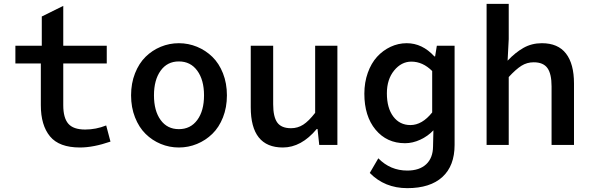

<svg xmlns="http://www.w3.org/2000/svg" viewBox="-20 -745 3038 987"><path d="M391.1 13.2Q284.2 13.2 237.1 -43.9Q189.9 -101.1 189.9 -204.1V-418.9H59.1V-509.8H194.8V-660.2L305.2 -714.8V-509.8H528.8V-418.9H305.2V-204.1Q305.2 -139.2 331.1 -109.1Q356.9 -79.1 418 -79.1Q473.1 -79.1 525.9 -100.1L547.9 -17.1Q460 13.2 391.1 13.2Z M992.7 -5.1Q948.2 13.2 899.4 13.2Q850.6 13.2 806.4 -5.1Q762.2 -23.4 728.3 -56.9Q694.3 -90.3 674.1 -141.6Q653.8 -192.9 653.8 -254.9Q653.8 -316.9 674.1 -368.2Q694.3 -419.4 728.3 -452.9Q762.2 -486.3 806.4 -504.6Q850.6 -522.9 899.4 -522.9Q948.2 -522.9 992.7 -504.6Q1037.1 -486.3 1071.5 -452.9Q1106 -419.4 1126.2 -368.2Q1146.5 -316.9 1146.5 -254.9Q1146.5 -192.9 1126.2 -141.6Q1106 -90.3 1071.5 -56.9Q1037.1 -23.4 992.7 -5.1ZM899.4 -81.1Q959.5 -81.1 994.1 -128.2Q1028.8 -175.3 1028.8 -254.9Q1028.8 -334 994.1 -381.6Q959.5 -429.2 899.4 -429.2Q839.8 -429.2 805.7 -381.6Q771.5 -334 771.5 -254.9Q771.5 -175.3 805.7 -128.2Q839.8 -81.1 899.4 -81.1Z M1434.1 13.2Q1269 13.2 1269 -193.8V-509.8H1384.3V-209Q1384.3 -144.5 1405.3 -115.2Q1426.3 -85.9 1476.1 -85.9Q1510.3 -85.9 1538.6 -104Q1566.9 -122.1 1600.1 -165V-509.8H1714.4V0H1621.1L1612.3 -82H1608.4Q1528.8 13.2 1434.1 13.2Z M2073.7 222.2Q1957.5 222.2 1880.9 144L1924.8 68.8Q1986.3 131.8 2073.7 131.8Q2136.2 131.8 2170.9 99.4Q2205.6 66.9 2206.1 7.8L2208 -75.2Q2180.2 -45.4 2140.9 -27.1Q2101.6 -8.8 2062 -8.8Q1968.3 -8.8 1910.6 -78.4Q1853 -147.9 1853 -263.2Q1853 -321.3 1870.6 -370.6Q1888.2 -419.9 1918.2 -452.9Q1948.2 -485.8 1987.8 -504.4Q2027.3 -522.9 2070.8 -522.9Q2150.9 -522.9 2212.9 -455.1H2216.8L2225.6 -509.8H2316.9V0Q2316.9 107.4 2254.2 164.8Q2191.4 222.2 2073.7 222.2ZM2089.8 -102.1Q2149.9 -102.1 2201.7 -167V-379.9Q2153.3 -428.2 2094.7 -428.2Q2043.5 -428.2 2006.1 -382.6Q1968.8 -336.9 1968.8 -265.1Q1968.8 -189.9 2001.7 -146Q2034.7 -102.1 2089.8 -102.1Z M2481.4 0V-725.1H2595.2V-543.9L2589.4 -433.1Q2628.9 -475.1 2671.1 -499Q2713.4 -522.9 2765.6 -522.9Q2848.6 -522.9 2889.6 -469.7Q2930.7 -416.5 2930.7 -315.9V0H2815.4V-300.8Q2815.4 -365.2 2794.2 -395Q2772.9 -424.8 2723.6 -424.8Q2689 -424.8 2660.6 -407Q2632.3 -389.2 2595.2 -349.1V0Z"/></svg>

Font: Office Code Pro Medium
Style: Regular
Weight: 500
Designer: Nathan Rutzky & Paul D. Hunt
Foundry: Adobe Systems Incorporated
Version: Version 1.004;PS 001.004;hotconv 1.0.70;makeotf.lib2.5.58329